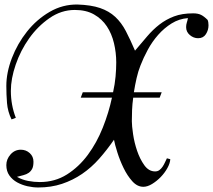

<svg xmlns="http://www.w3.org/2000/svg" viewBox="-20 -816 942 849"><path d="M346 -408H480Q488 -444 491 -477.5Q494 -511 494 -540Q494 -583 484 -625Q474 -667 452.5 -699.5Q431 -732 396 -752Q361 -772 311 -772Q251 -772 199 -736Q147 -700 109 -646.5Q71 -593 49.5 -530.5Q28 -468 28 -414Q28 -383 33.5 -353Q39 -323 50 -295L31 -288Q14 -323 11 -360.5Q8 -398 8 -436Q8 -495 32.5 -559Q57 -623 99.5 -676.5Q142 -730 199.5 -763.5Q257 -797 323 -796Q383 -794 422.5 -780.5Q462 -767 489.5 -741.5Q517 -716 536.5 -678.5Q556 -641 577 -592Q605 -625 630.5 -655Q656 -685 685 -707.5Q714 -730 749.5 -743.5Q785 -757 834 -757Q855 -757 868.5 -750.5Q882 -744 898 -728Q902 -719 902 -704Q902 -683 890.5 -665Q879 -647 856 -647Q836 -647 819.5 -661Q803 -675 803 -696Q803 -707 806 -716Q809 -725 811 -736Q772 -733 739 -712.5Q706 -692 679.5 -662Q653 -632 633.5 -596Q614 -560 601 -526Q591 -501 584 -470.5Q577 -440 572 -408H695L686 -384H569Q565 -355 564 -329Q563 -303 563 -280Q563 -260 568.5 -222.5Q574 -185 586.5 -148.5Q599 -112 618.5 -85Q638 -58 666 -58Q677 -58 685 -64Q693 -70 699 -79Q705 -88 709.5 -98Q714 -108 718 -116L733 -112Q732 -94 720 -72.5Q708 -51 690.5 -33Q673 -15 652.5 -2.5Q632 10 614 10Q587 10 565 -14.5Q543 -39 526.5 -73Q510 -107 499 -142Q488 -177 484 -198Q453 -153 418.5 -114Q384 -75 343 -47Q302 -19 254 -3Q206 13 149 13Q126 13 101.5 7.5Q77 2 56 -9.5Q35 -21 21.5 -40Q8 -59 8 -86Q8 -112 26.5 -133Q45 -154 72 -154Q95 -154 111.5 -139Q128 -124 128 -101Q128 -80 122 -69Q116 -58 106.5 -51.5Q97 -45 83.5 -41.5Q70 -38 55 -34Q78 -21 104 -16Q130 -11 156 -11Q223 -11 276 -44.5Q329 -78 368.5 -131.5Q408 -185 434.5 -251.5Q461 -318 475 -384H337Z"/></svg>

Font: Lucien Schoenschriftv CAT
Style: Regular
Weight: 400
Designer: Lucian Bernhard 1928
Foundry: CAT-Fonts Peter Wiegel
Version: Version 1.000